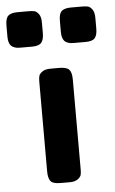

<svg xmlns="http://www.w3.org/2000/svg" viewBox="-101 -730 458 766"><g transform="rotate(-5 128.0 -347.0)"><path d="M-50 -601V-645Q-50 -674 -38.5 -684Q-27 -694 -1 -694H41Q57 -694 66 -692Q75 -690 83.5 -678.5Q92 -667 92 -645V-602Q92 -576 82 -564Q72 -552 45 -552H1Q-10 -552 -17 -553Q-24 -554 -32.5 -558.5Q-41 -563 -45.5 -573.5Q-50 -584 -50 -601ZM61 -51V-411Q61 -425 63.5 -433.5Q66 -442 77.5 -450Q89 -458 110 -458H145Q174 -458 184.5 -447Q195 -436 195 -407V-47Q195 -34 193 -25.5Q191 -17 179.5 -8.5Q168 0 147 0H111Q79 0 70 -12.5Q61 -25 61 -51ZM164 -601V-645Q164 -674 175.5 -684Q187 -694 213 -694H255Q271 -694 280 -692Q289 -690 297.5 -678.5Q306 -667 306 -645V-601Q306 -575 296 -563.5Q286 -552 259 -552H215Q204 -552 197 -553Q190 -554 181.5 -558.5Q173 -563 168.5 -573.5Q164 -584 164 -601Z"/></g></svg>

Font: CMU Sans Serif
Style: Bold
Weight: 700
Version: Version 0.7.0